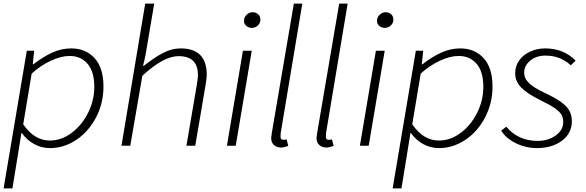

<svg xmlns="http://www.w3.org/2000/svg" viewBox="-24 -810 3255 1067"><path d="M125 -528H166L158 -453H162Q216 -495 267 -518Q318 -541 372 -541Q452 -541 501.5 -487Q551 -433 551 -329Q551 -236 509.5 -157Q468 -78 399.5 -32.5Q331 13 254 13Q206 13 165.5 -9.5Q125 -32 97 -71H95L76 47L45 237H-4ZM500 -327Q500 -412 462.5 -455.5Q425 -499 363 -499Q315 -499 257.5 -472Q200 -445 152 -401L105 -119Q138 -72 174.5 -50.5Q211 -29 253 -29Q317 -29 374 -71.5Q431 -114 465.5 -183Q500 -252 500 -327Z M783 -790H833L784 -500L771 -444H775Q834 -491 882.5 -516Q931 -541 980 -541Q1125 -541 1125 -394Q1125 -379 1119 -341L1061 0H1012L1069 -334Q1076 -374 1076 -391Q1076 -446 1049 -472Q1022 -498 968 -498Q885 -498 767 -389L700 0H651Z M1326 -528H1375L1286 0H1237ZM1332 -694Q1332 -714 1346.5 -728Q1361 -742 1380 -742Q1398 -742 1410.5 -731Q1423 -720 1423 -701Q1423 -681 1408.5 -668Q1394 -655 1375 -655Q1358 -655 1345 -666Q1332 -677 1332 -694Z M1483 -44 1487 -74 1609 -790H1656L1536 -71Q1535 -66 1535 -49Q1535 -33 1552 -33Q1559 -33 1569 -35L1578 1Q1551 10 1539 10Q1514 10 1498.5 -4Q1483 -18 1483 -44Z M1735 -44 1739 -74 1861 -790H1908L1788 -71Q1787 -66 1787 -49Q1787 -33 1804 -33Q1811 -33 1821 -35L1830 1Q1803 10 1791 10Q1766 10 1750.5 -4Q1735 -18 1735 -44Z M2065 -528H2114L2025 0H1976ZM2071 -694Q2071 -714 2085.5 -728Q2100 -742 2119 -742Q2137 -742 2149.5 -731Q2162 -720 2162 -701Q2162 -681 2147.5 -668Q2133 -655 2114 -655Q2097 -655 2084 -666Q2071 -677 2071 -694Z M2287 -528H2328L2320 -453H2324Q2378 -495 2429 -518Q2480 -541 2534 -541Q2614 -541 2663.5 -487Q2713 -433 2713 -329Q2713 -236 2671.5 -157Q2630 -78 2561.5 -32.5Q2493 13 2416 13Q2368 13 2327.5 -9.5Q2287 -32 2259 -71H2257L2238 47L2207 237H2158ZM2662 -327Q2662 -412 2624.5 -455.5Q2587 -499 2525 -499Q2477 -499 2419.5 -472Q2362 -445 2314 -401L2267 -119Q2300 -72 2336.5 -50.5Q2373 -29 2415 -29Q2479 -29 2536 -71.5Q2593 -114 2627.5 -183Q2662 -252 2662 -327Z M2761 -84 2790 -106Q2818 -70 2862.5 -48.5Q2907 -27 2963 -27Q3022 -27 3064 -57Q3106 -87 3106 -132Q3106 -156 3095.5 -173.5Q3085 -191 3058 -209.5Q3031 -228 2976 -255Q2907 -289 2873 -323Q2839 -357 2839 -403Q2839 -443 2861.5 -474.5Q2884 -506 2922.5 -523.5Q2961 -541 3006 -541Q3108 -541 3175 -473L3148 -447Q3091 -501 3007 -501Q2956 -501 2922.5 -473Q2889 -445 2889 -407Q2889 -373 2917 -347Q2945 -321 3001 -295Q3061 -267 3094 -243Q3127 -219 3140.5 -194Q3154 -169 3154 -137Q3154 -69 3099 -28Q3044 13 2960 13Q2898 13 2843 -14Q2788 -41 2761 -84Z"/></svg>

Font: Nebula Sans Light
Style: Regular
Weight: 300
Italic angle: -9°
Designer: Paul D. Hunt for Adobe (as Source Sans)
Foundry: Nebula Entertainment & Broadcasting LLC
Version: Version 1.010